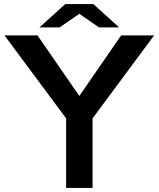

<svg xmlns="http://www.w3.org/2000/svg" viewBox="-20 -899 780 944"><path d="M173.8 -764.2 300.8 -878.9H439L565.9 -764.2H466.8L370.1 -831.1L272.9 -764.2ZM305.2 -316.9 2 -725.1H164.1L370.1 -427.2L575.7 -725.1H737.8L435.1 -316.9V24.9H305.2Z"/></svg>

Font: FORM UDPGothic
Style: Bold
Weight: 700
Foundry: Pronama LLC
Version: Version 1.051